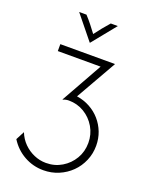

<svg xmlns="http://www.w3.org/2000/svg" viewBox="-152 -891 762 978"><g transform="rotate(20 229.0 -402.0)"><path d="M206.9 8.3Q150.7 8.3 102.4 -18.8Q54.2 -45.8 24.3 -93.8L48.6 -140.3Q61.8 -106.9 86.1 -82.6Q110.4 -58.3 141.7 -44.8Q172.9 -31.2 206.9 -31.2Q254.2 -31.2 292.4 -54.2Q330.6 -77.1 353.1 -115.3Q375.7 -153.5 375.7 -200.7Q375.7 -247.2 353.1 -285.8Q330.6 -324.3 292.7 -347.2Q254.9 -370.1 209 -370.1Q200.7 -370.1 192.7 -368.4Q184.7 -366.7 177.1 -363.2L176.4 -364.6L301.4 -587.5H69.4V-625H365.3V-623.6L240.3 -404.2Q278.5 -398.6 311.1 -380.9Q343.8 -363.2 367.7 -335.8Q391.7 -308.3 404.9 -274Q418.1 -239.6 418.1 -200.7Q418.1 -157.6 401.7 -119.4Q385.4 -81.2 356.6 -52.8Q327.8 -24.3 289.2 -8Q250.7 8.3 206.9 8.3ZM207.6 -683.3 103.5 -811.8H143.1Q161.1 -792.4 177.1 -772.2Q193.1 -752.1 209 -730.6Q225 -752.1 241.3 -772.2Q257.6 -792.4 275 -811.8H313.2L209 -683.3Z"/></g></svg>

Font: Afacad Flux ExtraLight
Style: Regular
Weight: 250
Designer: Kristian Moeller
Foundry: Dicotype
Version: Version 1.100